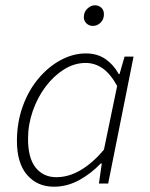

<svg xmlns="http://www.w3.org/2000/svg" viewBox="-20 -694 567 726"><path d="M184 12Q121 12 82.5 -32.5Q44 -77 44 -161Q44 -230 65.5 -290.5Q87 -351 124.5 -396Q162 -441 209 -466.5Q256 -492 305 -492Q348 -492 379 -470.5Q410 -449 429 -414H432L451 -480H485L389 0H354L365 -76H361Q325 -38 279.5 -13Q234 12 184 12ZM193 -24Q240 -24 285.5 -51Q331 -78 373 -128L423 -369Q397 -416 367.5 -436Q338 -456 304 -456Q261 -456 222 -431.5Q183 -407 152.5 -366.5Q122 -326 104 -274.5Q86 -223 86 -169Q86 -96 115 -60Q144 -24 193 -24ZM331 -596Q317 -596 307 -605.5Q297 -615 297 -629Q297 -649 310.5 -661.5Q324 -674 339 -674Q353 -674 363 -665Q373 -656 373 -640Q373 -621 360.5 -608.5Q348 -596 331 -596Z"/></svg>

Font: Source Sans 3 ExtraLight Light
Style: Italic
Weight: 300
Italic angle: -11°
Version: Version 3.052;hotconv 1.1.0;makeotfexe 2.6.0